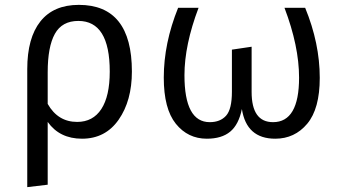

<svg xmlns="http://www.w3.org/2000/svg" viewBox="-20 -558 1402 789"><path d="M297 -57Q362 -57 396.5 -110Q431 -163 431 -264Q431 -472 302 -472Q235 -472 205.5 -419Q176 -366 176 -261V-131Q218 -57 297 -57ZM304 -538Q522 -538 522 -264Q522 -144 467.5 -66Q413 12 317 12Q225 12 176 -57V201L92 211V-274Q92 -402 146 -470Q200 -538 304 -538Z M1149 -526H1234Q1294 -380 1294 -238Q1294 -111 1242.5 -49.5Q1191 12 1111 12Q993 12 974 -110Q961 -46 926 -17Q891 12 830 12Q752 12 702.5 -49.5Q653 -111 653 -239Q653 -380 712 -526H796Q738 -373 738 -249Q738 -56 842 -56Q885 -56 909 -82.5Q933 -109 933 -181V-354L1014 -366V-180Q1014 -56 1102 -56Q1209 -56 1209 -239Q1209 -368 1149 -526Z"/></svg>

Font: FiraSans
Style: Regular
Weight: 350
Designer: Carrois Corporate & Edenspiekermann AG
Foundry: Carrois Corporate GbR & Edenspiekermann AG
Version: Version 3.106;PS 003.106;hotconv 1.0.70;makeotf.lib2.5.58329